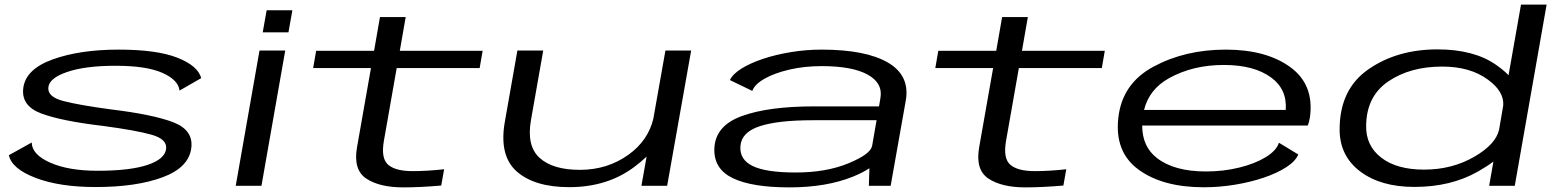

<svg xmlns="http://www.w3.org/2000/svg" viewBox="-20 -805 6742 832"><path d="M394.5 5.5Q238.5 5.5 134.8 -34Q31 -73.5 18.5 -132.5L117.5 -187.5Q118 -135.5 197.5 -100.2Q277 -65 403 -65Q543.5 -65 619.5 -90.5Q695.5 -116 700 -161Q704 -202 637.5 -221Q571 -240 429 -259Q246 -280.5 158.2 -313.5Q70.5 -346.5 81 -424.5Q92 -506 209.5 -548Q327 -590 494.5 -590Q659.5 -590 748.5 -555Q837.5 -520 852 -466.5L758 -412.5Q753 -458.5 683.8 -489.2Q614.5 -520 480.5 -520Q349.5 -520 271.2 -493.2Q193 -466.5 189.5 -426Q185.5 -385 255.5 -367Q325.5 -349 460.5 -331Q645 -308.5 731.8 -274.8Q818.5 -241 809 -164Q798.5 -79 684.5 -36.8Q570.5 5.5 394.5 5.5Z M1001.5 0 1104.5 -586H1216L1113 0ZM1135.5 -760.5H1247L1230 -665H1118.5Z M1727.5 7Q1625 7 1567.5 -31Q1510 -69 1527 -166.5L1587.5 -510H1337L1350 -585H1601L1626.5 -731H1738L1712.5 -585H2071.5L2058.5 -510H1699L1643.5 -194.5Q1630 -117.5 1663 -90.2Q1696 -63 1770 -63.5Q1829.5 -63.5 1904.5 -71.5L1892 -1Q1800 7 1727.5 7Z M2759.5 0 2782 -126.5Q2758.5 -104 2728.5 -81.5Q2611.5 6 2447 6Q2296 6 2219 -62.2Q2142 -130.5 2167.5 -276.5L2222 -586H2334L2281 -285.5Q2261 -173 2318.2 -121Q2375.5 -69 2493 -69Q2612.5 -69 2704 -135Q2788 -195.5 2811 -290L2863.5 -586H2975L2871 0Z M3745 0 3747.5 -76Q3719 -57 3676 -39.5Q3560.5 7 3401 7Q3238.5 7 3155.8 -32.8Q3073 -72.5 3075.5 -160Q3078.5 -259.5 3193.8 -301.8Q3309 -344 3508.5 -344H3789L3795 -378.5Q3807 -444.5 3740.2 -481.5Q3673.5 -518.5 3541 -518.5Q3466 -518.5 3401.2 -503.5Q3336.5 -488.5 3293.2 -464Q3250 -439.5 3240 -411L3143 -458Q3155 -484 3193 -507.8Q3231 -531.5 3286.5 -550Q3342 -568.5 3407.5 -579.2Q3473 -590 3540 -590Q3731.5 -590 3827.8 -533.8Q3924 -477.5 3905 -369L3839.5 0ZM3759 -172 3778.5 -284H3501.5Q3351 -284 3272 -258Q3193 -232 3188.5 -172Q3184 -113.5 3241.8 -85.5Q3299.5 -57.5 3428 -57.5Q3560 -57.5 3656.2 -97.2Q3752.5 -137 3758.5 -172Z M4423.5 7Q4321 7 4263.5 -31Q4206 -69 4223 -166.5L4283.5 -510H4033L4046 -585H4297L4322.5 -731H4434L4408.5 -585H4767.5L4754.5 -510H4395L4339.5 -194.5Q4326 -117.5 4359 -90.2Q4392 -63 4466 -63.5Q4525.5 -63.5 4600.5 -71.5L4588 -1Q4496 7 4423.5 7Z M5197 6.5Q5018.5 6.5 4914 -69.8Q4809.5 -146 4826 -293.5Q4842 -443 4979 -516.5Q5116 -590 5291.5 -590Q5467 -590 5571.2 -514.2Q5675.5 -438.5 5656.5 -297Q5652.5 -273.5 5647 -261H4929.5Q4929.5 -170 4993 -120.5Q5068 -62 5206 -62Q5282 -62 5350 -78.8Q5418 -95.5 5464.5 -123.8Q5511 -152 5522 -186.5L5606 -135.5Q5593.5 -106 5553.5 -80.2Q5513.5 -54.5 5455.8 -35Q5398 -15.5 5330.8 -4.5Q5263.5 6.5 5197 6.5ZM4937.5 -328.5H5551.5Q5558 -418 5488.5 -469Q5414.5 -523.5 5283.5 -523.5Q5149 -523.5 5046.5 -466.5Q4960 -419 4937.5 -328.5Z M6433 0 6451.5 -105Q6424.5 -84.5 6385 -62Q6268 5 6109 5Q5963 5 5874 -62.2Q5785 -129.5 5785 -244Q5785 -418 5909.5 -504.5Q6034 -591 6209 -591Q6367 -591 6463 -524Q6496.5 -500.5 6517 -479L6571 -785H6682L6544 0ZM6476 -243 6494 -348Q6498.5 -408.5 6427.5 -460Q6351 -516.5 6229.5 -516.5Q6090.5 -516.5 5996 -452.2Q5901.5 -388 5900 -261Q5898 -174 5965.2 -122Q6032.5 -70 6151 -70Q6272.5 -70 6369 -126Q6461.5 -179.5 6476 -243Z"/></svg>

Font: Anybody UltraExpanded Regular
Style: Italic
Weight: 400
Width: 9
Italic angle: -10°
Designer: Tyler Finck
Foundry: Etcetera Type Company
Version: Version 1.010; ttfautohint (v1.8.3) -l 8 -r 50 -G 200 -x 14 